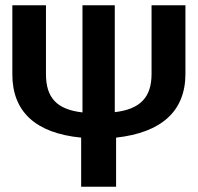

<svg xmlns="http://www.w3.org/2000/svg" viewBox="-20 -711 752 731"><path d="M557 -691V-429C557 -340 513 -295 417 -284V-691H294V-283C197 -294 155 -338 155 -429V-691H27V-428C27 -287 114 -204 289 -187V0H422V-187C594 -206 686 -287 686 -430V-691Z"/></svg>

Font: Fira Sans Medium
Style: Regular
Weight: 500
Designer: Carrois Corporate & Edenspiekermann AG
Foundry: Carrois Corporate GbR & Edenspiekermann AG
Version: Version 4.203